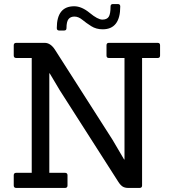

<svg xmlns="http://www.w3.org/2000/svg" viewBox="-20 -930 860 950"><path d="M670 0H616Q597 0 586 -7.5Q575 -15 565 -31L276 -483L226 -567H224V-75H301Q314 -75 314 -63V-12Q314 0 301 0H61Q48 0 48 -12V-63Q48 -75 61 -75H137V-643H61Q48 -643 48 -655V-706Q48 -718 61 -718H201Q230 -718 252 -684L537 -238L594 -141H596V-643H519Q507 -643 507 -655V-706Q507 -718 519 -718H760Q772 -718 772 -706V-655Q772 -643 760 -643H683V-12Q683 0 670 0ZM539 -910H563Q575 -910 575 -898Q575 -785 488 -785Q456 -785 431.5 -800.5Q407 -816 387.5 -832Q368 -848 348.5 -848Q329 -848 319 -835.5Q309 -823 309 -791Q309 -779 297 -779H273Q261 -779 261 -791Q261 -899 347 -899Q384 -899 424 -866Q464 -833 486.5 -833Q509 -833 518 -847Q527 -861 527 -898Q527 -910 539 -910Z"/></svg>

Font: Sanchez
Style: Regular
Weight: 400
Designer: Daniel Hernández
Foundry: LatinoType
Version: Version 1.001